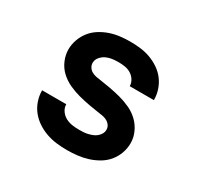

<svg xmlns="http://www.w3.org/2000/svg" viewBox="-121 -669 842 819"><g transform="rotate(30 300.0 -260.0)"><path d="M298 8Q272 8 246.5 5Q221 2 196.5 -6.5Q172 -15 150 -29.5Q128 -44 112 -64Q96 -84 87.5 -109Q79 -134 79 -160H198Q198 -143 208 -128.5Q218 -114 233 -106Q248 -98 264.5 -95.5Q281 -93 298 -93Q309 -93 320 -93.5Q331 -94 341.5 -96.5Q352 -99 362.5 -103Q373 -107 381.5 -114Q390 -121 395.5 -130.5Q401 -140 401 -151Q401 -162 395.5 -171Q390 -180 381 -185.5Q372 -191 362 -193.5Q352 -196 342 -197Q314 -201 286.5 -206Q259 -211 232 -218Q205 -225 179 -237Q153 -249 132.5 -268Q112 -287 100.5 -313.5Q89 -340 89 -368Q89 -392 97.5 -416Q106 -440 121.5 -459.5Q137 -479 158.5 -492.5Q180 -506 203.5 -514Q227 -522 252 -525Q277 -528 302 -528Q327 -528 352 -525Q377 -522 400.5 -513.5Q424 -505 445.5 -490.5Q467 -476 482 -456Q497 -436 505 -412Q513 -388 513 -362H394Q394 -378 385 -392Q376 -406 362.5 -414Q349 -422 333.5 -424.5Q318 -427 302 -427Q286 -427 271 -425Q256 -423 242 -416.5Q228 -410 217.5 -397.5Q207 -385 207 -369Q207 -359 212.5 -349.5Q218 -340 227 -334.5Q236 -329 246 -326.5Q256 -324 266 -323Q294 -319 321.5 -314Q349 -309 376 -302Q403 -295 429 -283Q455 -271 475 -252Q495 -233 507 -207Q519 -181 519 -153Q519 -127 510 -102.5Q501 -78 484.5 -58.5Q468 -39 445.5 -26Q423 -13 399 -5.5Q375 2 349.5 5Q324 8 298 8Z"/></g></svg>

Font: Iosevka Custom Extended
Style: Bold
Weight: 700
Width: 7
Monospace: yes
Designer: Belleve Invis
Foundry: Belleve Invis
Version: Version 11.2.4; ttfautohint (v1.8.4)